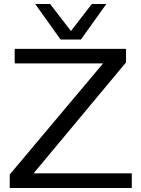

<svg xmlns="http://www.w3.org/2000/svg" viewBox="-20 -946 707 966"><path d="M29 0V-68L497 -625V-627H54V-700H614V-632L150 -75V-74H643V0ZM515 -926 387 -747H285L157 -926H232L337 -790L442 -926Z"/></svg>

Font: Georama SemiExpanded
Style: Regular
Weight: 400
Width: 6
Designer: Jean-Baptiste Levee
Foundry: Production Type
Version: Version 1.001